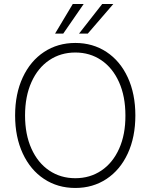

<svg xmlns="http://www.w3.org/2000/svg" viewBox="-20 -932 754 962"><path d="M357.4 9.8Q269 9.8 200.7 -35.4Q132.3 -80.6 94 -163.1Q55.7 -245.6 55.7 -353.5Q55.7 -461.9 94 -544.2Q132.3 -626.5 200.7 -671.6Q269 -716.8 357.4 -716.8Q445.3 -716.8 513.7 -671.6Q582 -626.5 620.1 -544.2Q658.2 -461.9 658.2 -353.5Q658.2 -245.1 620.1 -162.8Q582 -80.6 513.7 -35.4Q445.3 9.8 357.4 9.8ZM357.4 -668.9Q284.2 -668.9 227.1 -630.6Q169.9 -592.3 137.7 -520.8Q105.5 -449.2 105.5 -353.5Q105.5 -258.3 137.5 -187.3Q169.4 -116.2 226.6 -77.6Q283.7 -39.1 357.4 -39.1Q430.7 -39.1 487.8 -77.4Q544.9 -115.7 576.9 -187Q608.9 -258.3 608.4 -353.5Q608.4 -449.2 576.4 -520.5Q544.4 -591.8 487.5 -630.4Q430.7 -668.9 357.4 -668.9ZM492.2 -912.1H547.9L419.9 -763.7H376ZM344.7 -912.1H399.4L296.9 -763.7H255.9Z"/></svg>

Font: Pretendard Std ExtraLight
Style: Regular
Weight: 200
Designer: Base glyphs from Inter by Rasmus Andersson; Hangeul glyphs from Noto Sans CJK(Source Han Sans) by Jang Soo-young and Kan
Foundry: Kil Hyung-jin
Version: Version 1.309